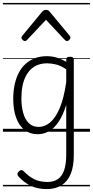

<svg xmlns="http://www.w3.org/2000/svg" viewBox="-20 -905 638 1319"><path d="M301 394Q235 394 187.5 369.5Q140 345 107 307Q99 298 99.5 290Q100 282 110 272Q120 263 127.5 263.5Q135 264 144 272Q175 305 213 325Q251 345 306 345Q349 345 377.5 325.5Q406 306 420.5 264.5Q435 223 435 158V-185Q412 -111 381.5 -66.5Q351 -22 315 -2.5Q279 17 238 17Q187 17 149.5 -11.5Q112 -40 91.5 -94.5Q71 -149 71 -227Q71 -278 80.5 -323Q90 -368 108.5 -404Q127 -440 155 -465.5Q183 -491 219.5 -505Q256 -519 302 -519Q337 -519 369 -509.5Q401 -500 435 -481V-496Q435 -506 441 -510.5Q447 -515 461 -515Q475 -515 481 -510.5Q487 -506 487 -496V161Q487 239 465.5 290.5Q444 342 402.5 368Q361 394 301 394ZM246 -33Q287 -33 324 -63.5Q361 -94 390 -162Q419 -230 435 -341V-429Q398 -454 365 -462Q332 -470 304 -470Q270 -470 242.5 -460Q215 -450 193.5 -430Q172 -410 157 -381Q142 -352 134.5 -314Q127 -276 127 -228Q127 -175 139 -130.5Q151 -86 177.5 -59.5Q204 -33 246 -33ZM151 -623Q143 -623 135 -631Q127 -639 127 -647Q127 -649 128.5 -652Q130 -655 133 -659L270 -825Q276 -831 281.5 -834Q287 -837 296 -837Q305 -837 310.5 -834Q316 -831 321 -825L459 -659Q462 -655 463 -652Q464 -649 464 -647Q464 -639 456 -631Q448 -623 441 -623Q436 -623 432 -625.5Q428 -628 424 -632L296 -769L167 -632Q164 -628 160 -625.5Q156 -623 151 -623ZM0 365H598V375H0ZM0 -20H598V0H0ZM0 -505H598V-500H0ZM0 -885H598V-875H0Z"/></svg>

Font: Playwrite AT Guides
Style: Regular
Weight: 400
Designer: Veronika Burian, José Scaglione
Foundry: TypeTogether
Version: Version 1.003